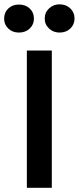

<svg xmlns="http://www.w3.org/2000/svg" viewBox="-34 -888 373 908"><path d="M93 0V-649H211V0ZM247.5 -734Q218.5 -734 198 -753Q177.5 -772 177.5 -800.5Q177.5 -829 198 -848.2Q218.5 -867.5 247.5 -867.5Q278.5 -867.5 298.5 -848.2Q318.5 -829 318.5 -800.5Q318.5 -772 298.5 -753Q278.5 -734 247.5 -734ZM55.5 -734Q25 -734 5.2 -753Q-14.5 -772 -14.5 -799.5Q-14.5 -829 5.2 -847.8Q25 -866.5 55.5 -866.5Q86.5 -866.5 106.5 -847.8Q126.5 -829 126.5 -799.5Q126.5 -772 106.5 -753Q86.5 -734 55.5 -734Z"/></svg>

Font: Karla
Style: Bold
Weight: 700
Designer: Jonathan Pinhorn
Version: Version 2.004; ttfautohint (v1.8.4.7-5d5b);gftools[0.9.33]